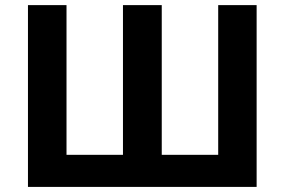

<svg xmlns="http://www.w3.org/2000/svg" viewBox="-20 -734 1118 754"><path d="M987.8 0H89.8V-713.9H241.2V-126H462.9V-713.9H615.2V-126H836.9V-713.9H987.8Z"/></svg>

Font: Open Sans
Style: Bold
Weight: 700
Designer: Monotype Design Team
Foundry: Monotype Imaging Inc.
Version: Version 3.000; ttfautohint (v1.8.4)